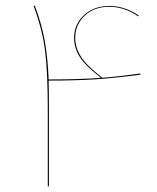

<svg xmlns="http://www.w3.org/2000/svg" viewBox="-20 -659 556 679"><path d="M152 -374Q153 -342 153 -271V0H149V-271Q149 -398 140 -474.5Q131 -551 99 -638L103 -639Q128 -573 138.5 -513Q149 -453 152 -378Q270 -378 337 -384Q282 -426 262 -458Q242 -490 242 -525Q242 -573 277 -605.5Q312 -638 367 -638Q421 -638 471 -604L469 -601Q420 -635 366 -635Q313 -635 279.5 -603.5Q246 -572 246 -525Q246 -491 266.5 -458.5Q287 -426 342 -384Q397 -388 476 -399L477 -395Q386 -383 317 -378.5Q248 -374 152 -374Z"/></svg>

Font: FiraGO Four
Style: Regular
Weight: 100
Designer: bBox Type
Foundry: bBox Type GmbH
Version: Version 1.001